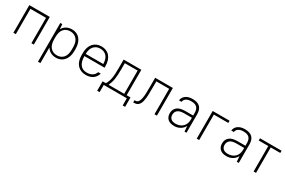

<svg xmlns="http://www.w3.org/2000/svg" viewBox="110 -1656 4461 3006"><g transform="rotate(30 2340.0 -153.0)"><path d="M95 -500H465V0H421V-458H139V0H95Z M655 -500H691L697 -415H699Q726 -460 769 -483Q812 -506 869 -506Q911 -506 947 -490.5Q983 -475 1009 -445Q1035 -415 1050 -371Q1065 -327 1065 -270V-230Q1065 -174 1050 -130Q1035 -86 1008.5 -56Q982 -26 946 -10Q910 6 869 6Q756 6 701 -80H699V200H655ZM859 -34Q931 -34 975 -82Q1019 -130 1019 -230V-270Q1019 -368 974.5 -417Q930 -466 859 -466Q787 -466 743 -418Q699 -370 699 -270V-230Q699 -132 743.5 -83Q788 -34 859 -34Z M1405 6Q1358 6 1319 -9.5Q1280 -25 1252.5 -55Q1225 -85 1210 -129Q1195 -173 1195 -230V-270Q1195 -327 1210 -371Q1225 -415 1252.5 -445Q1280 -475 1317.5 -490.5Q1355 -506 1400 -506Q1445 -506 1483 -490.5Q1521 -475 1548 -444.5Q1575 -414 1590 -369Q1605 -324 1605 -265V-240H1241Q1241 -140 1281.5 -87Q1322 -34 1400 -34Q1460 -34 1498.5 -58.5Q1537 -83 1554 -130H1600Q1581 -65 1530.5 -29.5Q1480 6 1405 6ZM1400 -466Q1330 -466 1286.5 -419Q1243 -372 1241 -280H1559Q1557 -374 1514 -420Q1471 -466 1400 -466Z M1685 -40H1744Q1760 -67 1771 -96Q1782 -125 1788.5 -160.5Q1795 -196 1797.5 -242Q1800 -288 1800 -350V-500H2120V-40H2190V130H2146V0H1729V130H1685ZM2076 -40V-460H1844V-350Q1844 -293 1841.5 -249Q1839 -205 1833 -169Q1827 -133 1817.5 -102.5Q1808 -72 1794 -42V-40Z M2265 -34H2280Q2313 -34 2331 -57Q2349 -80 2358 -124Q2367 -168 2368.5 -231Q2370 -294 2370 -375V-500H2690V0H2646V-460H2414V-375Q2414 -285 2411.5 -214Q2409 -143 2396.5 -94.5Q2384 -46 2356.5 -20Q2329 6 2280 6H2265Z M3005 6Q2925 6 2885 -31.5Q2845 -69 2845 -134Q2845 -203 2891.5 -244Q2938 -285 3040 -285H3181V-330Q3181 -399 3148.5 -431.5Q3116 -464 3045 -464Q2984 -464 2952 -440Q2920 -416 2916 -380H2870Q2872 -404 2883.5 -426.5Q2895 -449 2917 -467Q2939 -485 2971 -495.5Q3003 -506 3045 -506Q3136 -506 3180.5 -463Q3225 -420 3225 -335V0H3189L3182 -95H3180Q3154 -47 3107.5 -20.5Q3061 6 3005 6ZM3005 -36Q3045 -36 3077.5 -48.5Q3110 -61 3133 -84Q3156 -107 3168.5 -139Q3181 -171 3181 -210V-245H3045Q2962 -245 2926.5 -215Q2891 -185 2891 -134Q2891 -89 2919.5 -62.5Q2948 -36 3005 -36Z M3410 -500H3715V-460H3454V0H3410Z M3950 6Q3870 6 3830 -31.5Q3790 -69 3790 -134Q3790 -203 3836.5 -244Q3883 -285 3985 -285H4126V-330Q4126 -399 4093.5 -431.5Q4061 -464 3990 -464Q3929 -464 3897 -440Q3865 -416 3861 -380H3815Q3817 -404 3828.5 -426.5Q3840 -449 3862 -467Q3884 -485 3916 -495.5Q3948 -506 3990 -506Q4081 -506 4125.5 -463Q4170 -420 4170 -335V0H4134L4127 -95H4125Q4099 -47 4052.5 -20.5Q4006 6 3950 6ZM3950 -36Q3990 -36 4022.5 -48.5Q4055 -61 4078 -84Q4101 -107 4113.5 -139Q4126 -171 4126 -210V-245H3990Q3907 -245 3871.5 -215Q3836 -185 3836 -134Q3836 -89 3864.5 -62.5Q3893 -36 3950 -36Z M4438 -460H4265V-500H4655V-460H4482V0H4438Z"/></g></svg>

Font: PT Root UI Light
Style: Regular
Weight: 300
Designer: Vitaly Kuzmin
Foundry: ParaType Ltd.
Version: Version 2.000G